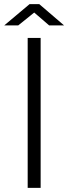

<svg xmlns="http://www.w3.org/2000/svg" viewBox="-30 -906 328 926"><path d="M103.5 -723H166V0H103.5ZM207 -783.5 135 -845.5 58 -783.5H-9.5L112.5 -886H159.5L279 -783.5Z"/></svg>

Font: Public Sans Thin ExtraLight
Style: Regular
Weight: 250
Version: Version 1.007